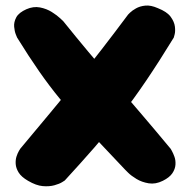

<svg xmlns="http://www.w3.org/2000/svg" viewBox="-20 -664 677 685"><path d="M561 -19Q535 -6 510.5 -10Q486 -14 467 -25.5Q448 -37 437 -48Q426 -59 426 -59Q380 -108 340.5 -149.5Q301 -191 264.5 -230.5Q228 -270 192.5 -313Q157 -356 120 -409Q83 -462 41 -530Q41 -530 36.5 -541Q32 -552 30.5 -568.5Q29 -585 38 -602Q47 -619 74 -631Q99 -642 122.5 -637.5Q146 -633 165 -621Q184 -609 195 -598.5Q206 -588 206 -588Q251 -532 294.5 -480Q338 -428 383.5 -375Q429 -322 479.5 -263Q530 -204 589 -133Q589 -133 593.5 -125Q598 -117 602.5 -104.5Q607 -92 606 -76.5Q605 -61 595 -46Q585 -31 561 -19ZM80 -19Q56 -33 46.5 -48.5Q37 -64 36 -79Q35 -94 39 -106Q43 -118 47.5 -125.5Q52 -133 52 -133Q111 -204 160 -262.5Q209 -321 253.5 -375.5Q298 -430 342.5 -487.5Q387 -545 437 -612Q437 -612 444 -619Q451 -626 465 -634Q479 -642 498.5 -644Q518 -646 543 -635Q576 -622 589 -604Q602 -586 604 -569Q606 -552 603 -541Q600 -530 600 -530Q548 -445 502 -377Q456 -309 410.5 -251Q365 -193 316.5 -137.5Q268 -82 211 -20Q211 -20 201.5 -14Q192 -8 174 -3Q156 2 132.5 0Q109 -2 80 -19Z"/></svg>

Font: Sour Gummy Black
Style: Regular
Weight: 900
Version: Version 1.000